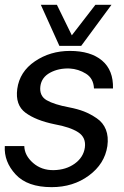

<svg xmlns="http://www.w3.org/2000/svg" viewBox="-22 -770 518 799"><path d="M147.9 -750H214.8L276.9 -623L375 -750H441.9L315.9 -579.1H225.1ZM192.9 8.8Q91.8 8.8 43 -44.2Q-5.9 -97.2 -2 -162.1H79.1Q80.1 -123 115.5 -92Q150.9 -61 201.9 -62Q252.9 -63 289.1 -89.1Q325.2 -115.2 331.1 -155.8Q336.9 -197.8 303.5 -219.5Q270 -241.2 205.1 -252.9Q127 -269 84 -301Q41 -333 49.8 -399.9Q59.6 -471.7 123.3 -514.9Q187 -558.1 269 -558.1Q355 -558.1 402.6 -518.1Q450.2 -478 448.2 -401.9H369.1Q367.2 -443.8 335.7 -463.4Q304.2 -482.9 268.1 -484.9Q222.2 -486.8 186.5 -467.5Q150.9 -448.2 146 -411.1Q141.1 -371.1 172.1 -353Q203.1 -335 266.1 -323.2Q301.3 -316.4 327.6 -306.2Q354 -295.9 380.6 -277.8Q407.2 -259.8 418.7 -230.5Q430.2 -201.2 424.8 -162.1Q413.6 -87.9 348.1 -39.6Q282.7 8.8 192.9 8.8Z"/></svg>

Font: Oakes Grotesk
Style: Italic
Weight: 400
Designer: Samuel Oakes
Foundry: Samuel Oakes
Version: Version 1.0 | wf-rip DC20170320